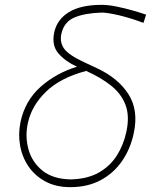

<svg xmlns="http://www.w3.org/2000/svg" viewBox="-20 -764 642 793"><path d="M270 9Q211 9 167.5 -14.5Q124 -38 97.5 -77Q71 -116 62.8 -164Q54.5 -212 65 -261.5Q84 -349 148.2 -405.8Q212.5 -462.5 298 -488.5Q250.5 -510 221.5 -543.2Q192.5 -576.5 204 -630.5Q215.5 -683.5 264.5 -713.8Q313.5 -744 400.5 -744Q427 -744 460.2 -737.2Q493.5 -730.5 526.2 -721.2Q559 -712 583.5 -703.5L572.5 -669.5Q516.5 -690.5 470 -701.2Q423.5 -712 400 -712Q330.5 -710 287.5 -691.8Q244.5 -673.5 233.5 -624.5Q226 -590 244.5 -563.5Q263 -537 326.5 -507.5L380 -482.5Q468 -441.5 510.5 -375Q553 -308.5 532.5 -214Q519 -150 484.5 -99.5Q450 -49 396 -20Q342 9 270 9ZM95 -255.5Q83 -200.5 97.5 -147.5Q112 -94.5 155.2 -59.5Q198.5 -24.5 271.5 -23Q340.5 -24.5 387.5 -51Q434.5 -77.5 462.5 -121.5Q490.5 -165.5 502 -220Q516 -285 498.2 -331.2Q480.5 -377.5 438 -411Q395.5 -444.5 336 -471Q229.5 -443 170 -385.2Q110.5 -327.5 95 -255.5Z"/></svg>

Font: Commissioner Flair Thin
Style: Italic
Weight: 100
Italic angle: -12°
Designer: Kostas Bartsokas
Foundry: Kostas Bartsokas
Version: Version 1.000; ttfautohint (v1.8.3)